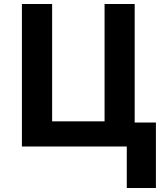

<svg xmlns="http://www.w3.org/2000/svg" viewBox="-20 -734 821 962"><path d="M654.8 -120.1H761.2V208H615.2V0H89.8V-713.9H241.2V-126H503.9V-713.9H654.8Z"/></svg>

Font: NotoSans-Bold
Style: Bold
Weight: 700
Designer: Monotype Design team
Foundry: Monotype Imaging Inc.
Version: Version 1.04